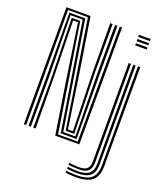

<svg xmlns="http://www.w3.org/2000/svg" viewBox="-177 -914 1047 1234"><g transform="rotate(20 347.0 -297.0)"><path d="M60.7 0V-800H225.6L278.6 -466.4L338.7 -65.3H372.4L362.1 -468L360.3 -800H376.5V-468L386.1 -52.2H327.7L212.2 -786.9H76.6V0ZM92.4 0 93.1 -341.7 90.3 -773.9H199.1L316 -39.2H398.7L392.7 -468L393.4 -800H409.6L408.9 -468L411.7 -26.1H303.3L185.9 -760.8H102.9L109 -341.7L108.2 0ZM125.1 0V-341.7L116.2 -747.8H174.3L289.9 -13.1H424L425.4 -800H441.3L439.8 0H275.4L221.5 -344.7L163.4 -734.7H130.3L138.8 -341.7L141 0ZM559.4 -778.5V-792.9H638.6V-778.5ZM559.4 -720.9V-735.3H638.6V-720.9ZM559.4 -749.7V-764.1H638.6V-749.7ZM490.3 205.9Q471.8 205.9 451.4 204.5Q431 203.2 419.6 200.6V187.2Q432.7 189.8 453.1 191.1Q473.5 192.5 490.3 192.5Q560.7 192.5 591.6 165.2Q622.6 137.8 622.6 75.6V-600H638.4V75.6Q638.4 145.3 603.7 175.6Q569 205.9 490.3 205.9ZM490.3 179.1Q473.4 179.1 453.3 177.6Q433.1 176.1 419.6 173.8V160.6Q434.6 162.5 454.6 164.1Q474.5 165.6 490.3 165.6Q543.7 165.6 567.4 144.1Q591.1 122.6 591.1 75.3V-600H606.9V75.3Q606.9 130.3 579.6 154.7Q552.2 179.1 490.3 179.1ZM490.3 152.2Q475.9 152.2 455.9 150.6Q436 149.1 419.6 147.2V133.9Q436.5 136.3 456.5 137.4Q476.4 138.6 490.3 138.6Q526.9 138.6 543.2 123Q559.4 107.4 559.4 75.1V-600H575.3V75.3Q575.3 114.9 555.3 133.6Q535.4 152.2 490.3 152.2Z"/></g></svg>

Font: Big Shoulders Inline Text Thin
Style: Regular
Weight: 100
Designer: Patric King
Foundry: XO Type Co
Version: Version 2.002